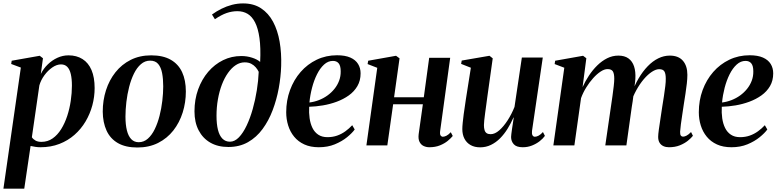

<svg xmlns="http://www.w3.org/2000/svg" viewBox="-29 -851 4553 1124"><path d="M-9 253.5 93 -455.5 36.5 -476.5 39.5 -495.5 203.5 -524.5 222.5 -510 210 -418Q225.5 -449.5 250.8 -474Q276 -498.5 307.2 -512.8Q338.5 -527 372 -527Q419.5 -527 454 -505.2Q488.5 -483.5 506.8 -440.8Q525 -398 525 -335.5Q525 -284 511.5 -234Q498 -184 471.8 -139.8Q445.5 -95.5 407.2 -61.8Q369 -28 318.8 -8.5Q268.5 11 207.5 11Q193.5 11 178.5 8.8Q163.5 6.5 150 3.5L113 253.5ZM157.5 -47.5Q165 -36 178.8 -28.2Q192.5 -20.5 213.5 -20.5Q250.5 -20.5 279.2 -40.8Q308 -61 329.2 -95.2Q350.5 -129.5 364.5 -172.2Q378.5 -215 385.2 -260.8Q392 -306.5 392 -349.5Q392 -389.5 385.5 -417.2Q379 -445 365 -459.5Q351 -474 328 -474Q303 -474 277 -456Q251 -438 230.8 -410.2Q210.5 -382.5 201.5 -351.5Z M856 -527Q925 -527 970 -501.5Q1015 -476 1037 -428.8Q1059 -381.5 1059 -315.5Q1059 -251.5 1040.5 -192.5Q1022 -133.5 985.8 -87.2Q949.5 -41 896.5 -14.2Q843.5 12.5 775 12.5Q706.5 12.5 661.5 -13.2Q616.5 -39 594.8 -86.5Q573 -134 572.5 -197.5Q572.5 -263.5 591.5 -322.8Q610.5 -382 647 -428Q683.5 -474 736.2 -500.5Q789 -527 856 -527ZM850 -496Q819.5 -496 795.8 -475.2Q772 -454.5 755 -419.8Q738 -385 727 -342Q716 -299 710.8 -254Q705.5 -209 705.5 -168.5Q705.5 -121.5 713.8 -88Q722 -54.5 739.2 -36.5Q756.5 -18.5 783 -18.5Q813 -18.5 836.5 -39.2Q860 -60 877 -95Q894 -130 905 -173Q916 -216 921.2 -260.8Q926.5 -305.5 926.5 -345.5Q926.5 -389.5 920 -423.2Q913.5 -457 897 -476.5Q880.5 -496 850 -496Z M1308 9.5Q1246.5 9.5 1202.2 -16Q1158 -41.5 1133.8 -88.2Q1109.5 -135 1109.5 -199Q1109.5 -268.5 1131 -327.8Q1152.5 -387 1190 -430.8Q1227.5 -474.5 1277 -498.8Q1326.5 -523 1383.5 -523Q1417 -523 1447 -513.2Q1477 -503.5 1494 -488.5Q1498 -571 1490 -628Q1482 -685 1464.2 -719.8Q1446.5 -754.5 1420.5 -770Q1394.5 -785.5 1361 -785.5Q1329 -785.5 1297.8 -774.8Q1266.5 -764 1229 -738.5L1212 -766Q1238 -785 1267.8 -799.8Q1297.5 -814.5 1329.2 -822.8Q1361 -831 1394 -831Q1456 -831 1499.2 -802.5Q1542.5 -774 1569.5 -723.8Q1596.5 -673.5 1608 -607Q1619.5 -540.5 1617 -465Q1615 -401 1602.8 -334.2Q1590.5 -267.5 1567.2 -206Q1544 -144.5 1508.2 -95.8Q1472.5 -47 1422.8 -18.8Q1373 9.5 1308 9.5ZM1317 -21.5Q1345 -21.5 1369.8 -47.2Q1394.5 -73 1415 -116.2Q1435.5 -159.5 1450.5 -212.8Q1465.5 -266 1474.5 -322.5Q1483.5 -379 1485.5 -430.5Q1479.5 -443.5 1468.5 -456.5Q1457.5 -469.5 1441.5 -477.8Q1425.5 -486 1403.5 -486Q1376 -486 1351.2 -469.8Q1326.5 -453.5 1305.8 -424.2Q1285 -395 1270 -355.8Q1255 -316.5 1246.8 -270Q1238.5 -223.5 1238.5 -173.5Q1238.5 -124.5 1247 -90.8Q1255.5 -57 1273.2 -39.2Q1291 -21.5 1317 -21.5Z M2047.5 -93Q2032.5 -72 2002.8 -47.8Q1973 -23.5 1931.2 -6.2Q1889.5 11 1837.5 11Q1788.5 11 1752.5 -5.5Q1716.5 -22 1693 -50.8Q1669.5 -79.5 1658 -116.5Q1646.5 -153.5 1646.5 -194Q1646.5 -263 1668.8 -323.5Q1691 -384 1731 -429.8Q1771 -475.5 1825.2 -501.5Q1879.5 -527.5 1944 -527.5Q1991.5 -527.5 2022 -514Q2052.5 -500.5 2067.2 -476.5Q2082 -452.5 2082 -421.5Q2082 -379 2063.2 -347Q2044.5 -315 2013 -292.5Q1981.5 -270 1942.2 -255.5Q1903 -241 1861.2 -234Q1819.5 -227 1781 -226Q1779 -191 1783.5 -159Q1788 -127 1800.2 -102Q1812.5 -77 1834.2 -62.5Q1856 -48 1888 -48Q1918.5 -48 1944.8 -57.2Q1971 -66.5 1993 -82.5Q2015 -98.5 2033 -118ZM1920 -494.5Q1891.5 -494.5 1868 -473Q1844.5 -451.5 1826.8 -416Q1809 -380.5 1797.8 -337.2Q1786.5 -294 1782.5 -251Q1811 -254.5 1838 -265Q1865 -275.5 1888.2 -292.2Q1911.5 -309 1929 -330.8Q1946.5 -352.5 1956.2 -378.5Q1966 -404.5 1965.5 -433.5Q1965.5 -465.5 1953.8 -480Q1942 -494.5 1920 -494.5Z M2547.5 -82.5Q2545.5 -64 2550.8 -57.2Q2556 -50.5 2563.5 -50.5Q2572.5 -50.5 2584.2 -56.2Q2596 -62 2610 -77L2621.5 -55Q2610.5 -41.5 2592 -26.2Q2573.5 -11 2546.5 0Q2519.5 11 2484 11Q2467 11 2451.2 3.8Q2435.5 -3.5 2427 -20.5Q2418.5 -37.5 2422 -66L2446.5 -240.5H2272.5L2238.5 0H2116L2179.5 -454L2123 -476L2126.5 -495.5L2289.5 -524.5L2310 -509.5L2278 -281.5H2452L2483.5 -512.5H2606.5Z M2782 11.5Q2749 11.5 2725.8 -1.8Q2702.5 -15 2690 -39Q2677.5 -63 2677.5 -95.5Q2677.5 -110 2679.8 -132.8Q2682 -155.5 2685.5 -181.8Q2689 -208 2692.8 -231.8Q2696.5 -255.5 2698.5 -271L2727.5 -454.5L2670.5 -477L2674 -496.5L2836.5 -524.5L2855.5 -509.5L2823.5 -281Q2821 -262.5 2817.8 -238.2Q2814.5 -214 2811.2 -190.2Q2808 -166.5 2806 -147.5Q2804 -128.5 2804 -119Q2804 -101 2807.8 -89Q2811.5 -77 2820.2 -71.2Q2829 -65.5 2843.5 -65.5Q2868 -65.5 2893.8 -88Q2919.5 -110.5 2943 -147Q2966.5 -183.5 2983 -225L3026 -514H3148.5L3085.5 -85Q3083.5 -68 3088.2 -59.2Q3093 -50.5 3102.5 -50.5Q3112.5 -50.5 3124.8 -57.2Q3137 -64 3149.5 -78L3161 -55.5Q3149.5 -39.5 3130 -24.2Q3110.5 -9 3085.2 1Q3060 11 3031.5 11Q2994.5 11 2978.8 -6.5Q2963 -24 2963 -49Q2963 -53.5 2964.5 -66.5Q2966 -79.5 2968.5 -96.5Q2971 -113.5 2973.8 -131.2Q2976.5 -149 2978.5 -163H2977Q2962 -129 2942.5 -97.5Q2923 -66 2898.8 -41.5Q2874.5 -17 2845.2 -2.8Q2816 11.5 2782 11.5Z M3403.5 -510 3381.5 -341Q3397 -375.5 3418.8 -408.5Q3440.5 -441.5 3467.5 -468Q3494.5 -494.5 3525.5 -510Q3556.5 -525.5 3591 -525.5Q3627.5 -525.5 3650.2 -509Q3673 -492.5 3683 -462Q3693 -431.5 3690.5 -389Q3690 -381 3688.5 -368Q3687 -355 3684.8 -339.2Q3682.5 -323.5 3680 -308L3666 -296Q3684 -348.5 3708.8 -390.8Q3733.5 -433 3762.8 -463.2Q3792 -493.5 3824.8 -509.5Q3857.5 -525.5 3892 -525.5Q3943 -525.5 3969 -495.2Q3995 -465 3995 -413Q3995 -390.5 3991.8 -362Q3988.5 -333.5 3983.8 -302.2Q3979 -271 3974 -239.5Q3970 -211 3965.2 -180.5Q3960.5 -150 3957 -123.5Q3953.5 -97 3952.5 -80Q3952 -63.5 3956.8 -57.2Q3961.5 -51 3969.5 -51Q3978.5 -51 3990.2 -57Q4002 -63 4016.5 -78L4027.5 -56Q4017 -42.5 3997.8 -27Q3978.5 -11.5 3950.8 -0.2Q3923 11 3887 11Q3869 11 3854.8 4.5Q3840.5 -2 3832.2 -15.5Q3824 -29 3824 -50Q3824 -63.5 3828 -92.8Q3832 -122 3837.5 -157Q3843 -192 3847.5 -224Q3853 -257 3857.8 -288.8Q3862.5 -320.5 3865.8 -347Q3869 -373.5 3868.5 -390.5Q3868.5 -419.5 3860.5 -432.8Q3852.5 -446 3830 -446Q3811 -446 3787.5 -430.8Q3764 -415.5 3740.2 -387.8Q3716.5 -360 3696 -322.8Q3675.5 -285.5 3661.5 -242L3682.5 -321.5Q3680.5 -304 3678.8 -288.8Q3677 -273.5 3674.8 -258Q3672.5 -242.5 3669.5 -225L3638 0H3514.5L3547 -223.5Q3552 -256.5 3556.5 -288.8Q3561 -321 3564 -347.5Q3567 -374 3567 -390Q3567 -420 3558.8 -433.2Q3550.5 -446.5 3527.5 -446.5Q3509 -446.5 3487 -432Q3465 -417.5 3443.2 -393.2Q3421.5 -369 3402.8 -338.8Q3384 -308.5 3372.5 -276.5L3333.5 0H3210.5L3274.5 -454.5L3218 -476L3221 -495.5L3384.5 -524.5Z M4463 -93Q4448 -72 4418.2 -47.8Q4388.5 -23.5 4346.8 -6.2Q4305 11 4253 11Q4204 11 4168 -5.5Q4132 -22 4108.5 -50.8Q4085 -79.5 4073.5 -116.5Q4062 -153.5 4062 -194Q4062 -263 4084.2 -323.5Q4106.5 -384 4146.5 -429.8Q4186.5 -475.5 4240.8 -501.5Q4295 -527.5 4359.5 -527.5Q4407 -527.5 4437.5 -514Q4468 -500.5 4482.8 -476.5Q4497.5 -452.5 4497.5 -421.5Q4497.5 -379 4478.8 -347Q4460 -315 4428.5 -292.5Q4397 -270 4357.8 -255.5Q4318.5 -241 4276.8 -234Q4235 -227 4196.5 -226Q4194.5 -191 4199 -159Q4203.5 -127 4215.8 -102Q4228 -77 4249.8 -62.5Q4271.5 -48 4303.5 -48Q4334 -48 4360.2 -57.2Q4386.5 -66.5 4408.5 -82.5Q4430.5 -98.5 4448.5 -118ZM4335.5 -494.5Q4307 -494.5 4283.5 -473Q4260 -451.5 4242.2 -416Q4224.5 -380.5 4213.2 -337.2Q4202 -294 4198 -251Q4226.5 -254.5 4253.5 -265Q4280.5 -275.5 4303.8 -292.2Q4327 -309 4344.5 -330.8Q4362 -352.5 4371.8 -378.5Q4381.5 -404.5 4381 -433.5Q4381 -465.5 4369.2 -480Q4357.5 -494.5 4335.5 -494.5Z"/></svg>

Font: Merriweather 120pt SemiBold
Style: Italic
Weight: 600
Italic angle: -7.8°
Version: Version 2.101